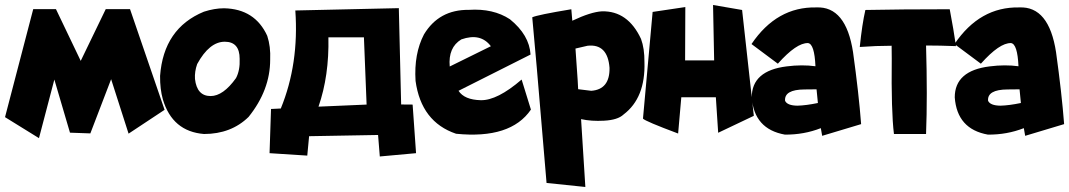

<svg xmlns="http://www.w3.org/2000/svg" viewBox="-26 -537 4276 768"><path d="M106.9 -500.5H197.8L296.9 -293.5L397 -500.5H494.1L632.3 -97.7L488.3 -2.4L418.5 -220.2L335.4 -3.4L253.9 -6.3L191.4 -218.8L129.9 15.6L-5.9 -68.4Z M870.1 -503.9Q993.7 -501.5 1043 -393.6Q1057.1 -350.6 1054.7 -298.3Q1054.7 -176.8 968.3 -69.3Q898.4 -1 790 -1Q663.6 -11.2 625.5 -139.2Q613.8 -180.7 614.3 -233.4Q628.4 -423.8 789.6 -490.2Q832 -503.9 870.1 -503.9ZM753.9 -221.2Q761.7 -152.8 816.4 -152.8Q866.7 -152.8 918 -224.6Q934.6 -255.9 932.6 -301.8Q932.6 -370.1 873 -370.1Q811.5 -370.1 762.7 -280.8Q752 -250.5 753.9 -221.2Z M1569.3 -504.4 1578.6 -119.1 1624.5 -118.7 1638.2 75.7 1493.2 88.9 1486.3 2.9 1210.4 7.8 1203.1 85.4 1052.2 75.7 1058.1 -101.1 1097.2 -103Q1170.4 -281.7 1155.3 -495.1ZM1248 -110.4 1440.4 -118.7 1429.7 -387.7H1287.6Q1291 -234.4 1248 -110.4Z M2013.7 -460Q2091.3 -397 2096.2 -318.8L1808.1 -173.8Q1831.5 -137.7 1897.2 -136.2Q1962.9 -134.8 2060.5 -218.8L2097.7 -98.6Q2016.6 20 1798.3 -2Q1658.7 -49.3 1636.2 -213.4Q1629.4 -321.8 1669.9 -399.4Q1730 -499 1849.6 -497.6Q1946.8 -503.9 2013.7 -460ZM1772.9 -271 1937.5 -352.1Q1896.5 -406.7 1819.3 -379.4Q1766.1 -347.2 1772.9 -271Z M2259.3 -500 2263.2 -454.1Q2337.4 -489.3 2381.8 -491.7Q2485.4 -494.1 2538.1 -381.3Q2552.2 -343.3 2551.8 -288.6Q2556.2 -145.5 2468.3 -79.1Q2445.3 -57.1 2390.1 -54.2Q2339.8 -51.3 2298.3 -60.5L2315.4 210.9L2160.2 194.8L2121.1 -266.6L2103 -467.8Q2123.5 -477.5 2259.3 -500ZM2275.9 -342.8 2284.7 -215.8 2286.6 -180.2 2338.9 -173.8Q2413.6 -179.2 2412.1 -265.6Q2404.8 -362.8 2324.2 -354Z M2826.2 -517.1 2942.4 -497.1 2989.3 -73.7 2846.7 -5.9 2837.4 -147.9H2699.2L2686.5 -2.9Q2554.7 -52.2 2545.9 -62.5L2584.5 -489.3L2715.3 -508.8L2714.4 -295.4H2830.6Z M3239.3 -507.3Q3357.9 -512.7 3386.2 -328.1Q3409.2 -163.1 3418.5 -40.5L3262.7 6.3L3257.3 -24.4Q3189.9 2 3113.8 1.5Q2990.2 -20.5 2981 -147.5Q2981 -254.4 3121.1 -271.5Q3181.6 -279.3 3235.8 -272Q3231.9 -361.3 3206.1 -364.7Q3160.2 -366.2 3085.4 -282.2L2980 -360.8Q3081.1 -510.7 3239.3 -507.3ZM3114.3 -133.8Q3123 -114.7 3164.1 -114.3Q3198.2 -115.2 3245.6 -125L3240.2 -179.7L3192.4 -179.2Q3110.4 -178.7 3114.3 -133.8Z M3772.9 -500Q3788.6 -417.5 3797.9 -352.5Q3732.4 -355 3678.2 -355Q3684.1 -150.4 3678.2 -1H3549.8Q3538.6 -90.3 3541 -302.2L3540.5 -354Q3479.5 -354 3413.1 -349.1Q3422.4 -440.4 3435.5 -497.1Q3577.1 -500 3772.9 -500Z M4051.3 -507.3Q4169.9 -512.7 4198.2 -328.1Q4221.2 -163.1 4230.5 -40.5L4074.7 6.3L4069.3 -24.4Q4002 2 3925.8 1.5Q3802.2 -20.5 3793 -147.5Q3793 -254.4 3933.1 -271.5Q3993.7 -279.3 4047.9 -272Q4043.9 -361.3 4018.1 -364.7Q3972.2 -366.2 3897.5 -282.2L3792 -360.8Q3893.1 -510.7 4051.3 -507.3ZM3926.3 -133.8Q3935.1 -114.7 3976.1 -114.3Q4010.3 -115.2 4057.6 -125L4052.2 -179.7L4004.4 -179.2Q3922.4 -178.7 3926.3 -133.8Z"/></svg>

Font: Lapsus Pro (theguybrush.com)
Style: Bold
Weight: 700
Designer: Jose Roses
Version: Version 1.00 February 9, 2018, initial release